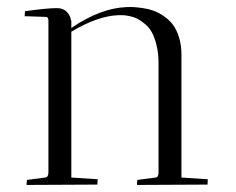

<svg xmlns="http://www.w3.org/2000/svg" viewBox="-20 -523 670 544"><path d="M117.2 -466.8Q115.7 -475.1 110.8 -475.1L49.8 -477.1L50.8 -491.2Q112.3 -500 142.1 -500Q159.2 -500 169.4 -489.3Q179.7 -478.5 181.2 -464.8H182.1V-443.8Q265.6 -500.5 338.9 -502.9Q349.1 -503.4 358.6 -502.9Q368.2 -502.4 384.8 -500Q401.4 -497.6 415 -492.7Q428.7 -487.8 443.8 -477.5Q459 -467.3 469.5 -453.6Q480 -439.9 487.1 -417.7Q494.1 -395.5 494.1 -368.2V-20L568.8 -15.1Q568.8 -14.6 568.4 -7.6Q567.9 -0.5 567.9 0L368.2 1Q368.2 -8.3 369.1 -13.2L420.9 -20Q429.2 -21 429.2 -34.2V-342.8Q429.2 -371.6 423.6 -394.5Q418 -417.5 410.2 -431.6Q402.3 -445.8 389.9 -455.8Q377.4 -465.8 368.2 -470.5Q358.9 -475.1 346.2 -477.5Q333.5 -480 328.6 -480Q323.7 -480 316.9 -480Q315.4 -480 314.9 -480Q255.9 -477.5 182.1 -433.1V-20L256.8 -15.1Q256.8 -14.6 256.3 -7.6Q255.9 -0.5 255.9 0L55.2 1Q55.2 -1.5 55.7 -6.1Q56.2 -10.7 56.2 -13.2L107.9 -20Q117.2 -21 117.2 -34.2Z"/></svg>

Font: Antic Didone
Style: Regular
Weight: 400
Designer: Santiago Orozco
Foundry: Santiago Orozco
Version: Version 2.000